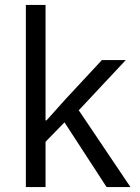

<svg xmlns="http://www.w3.org/2000/svg" viewBox="-20 -760 567 780"><path d="M85 0V-740H165V-363V-271H169L248 -359L394 -516H491L300 -312L510 0H413L242 -263L165 -184V0Z"/></svg>

Font: IBM Plex Sans Var
Style: Regular
Weight: 400
Designer: Mike Abbink, Paul van der Laan, Pieter van Rosmalen
Foundry: Bold Monday
Version: Version 3.000